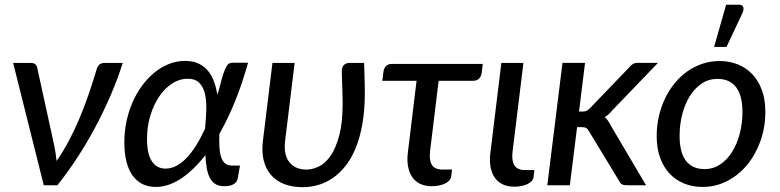

<svg xmlns="http://www.w3.org/2000/svg" viewBox="-20 -768 3234 796"><path d="M489 -507Q466.5 -437 437 -369Q407.5 -301 373 -236.8Q338.5 -172.5 299.5 -113Q260.5 -53.5 218 0H161.5L34.5 -507H109Q119.5 -507 126 -501.8Q132.5 -496.5 134 -488.5L204.5 -166.5Q208 -149.5 210.5 -133Q213 -116.5 214.5 -100.5Q242 -140 265.8 -184.8Q289.5 -229.5 309.8 -278Q330 -326.5 347.5 -377Q365 -427.5 380 -478.5Q384.5 -494.5 393 -500.8Q401.5 -507 411 -507Z M965.5 -28.5Q964.5 -23 961.5 -17.2Q958.5 -11.5 952 -6.8Q945.5 -2 935.5 1Q925.5 4 910 4Q889 4 874.5 -4.2Q860 -12.5 851 -28.8Q842 -45 837.5 -69.2Q833 -93.5 831.5 -125Q783 -62.5 730.8 -27.8Q678.5 7 625.5 7Q596 7 572.2 -4.2Q548.5 -15.5 531.2 -38.2Q514 -61 504.8 -95.8Q495.5 -130.5 495.5 -177.5Q495.5 -222.5 504.5 -265Q513.5 -307.5 530 -345Q546.5 -382.5 569.8 -413.8Q593 -445 621 -467.8Q649 -490.5 681 -503Q713 -515.5 747.5 -515.5Q780 -515.5 803.2 -504.5Q826.5 -493.5 842.2 -474.5Q858 -455.5 867.2 -430Q876.5 -404.5 881 -375Q884 -384 886.8 -393.2Q889.5 -402.5 892 -412.5Q900 -444 906.2 -462.8Q912.5 -481.5 918.2 -491.5Q924 -501.5 930.2 -504.8Q936.5 -508 944 -508H1008.5Q985 -423.5 955 -349.2Q925 -275 889.5 -213Q888.5 -185.5 889.5 -161.5Q890.5 -137.5 895.8 -119.8Q901 -102 912 -91.8Q923 -81.5 943 -81.5H975ZM666.5 -69Q690 -69 712 -80.8Q734 -92.5 754.5 -114.2Q775 -136 794 -166.5Q813 -197 830 -234.5Q834 -274 835.2 -311.5Q836.5 -349 830 -377.8Q823.5 -406.5 806.8 -424Q790 -441.5 758 -441.5Q724 -441.5 693.2 -421.5Q662.5 -401.5 639.5 -367.2Q616.5 -333 603 -287.8Q589.5 -242.5 589.5 -192Q589.5 -131 609.2 -100Q629 -69 666.5 -69Z M1201.5 -507 1162 -184Q1155 -127.5 1179.2 -96.2Q1203.5 -65 1250.5 -65Q1276 -65 1302.5 -78Q1329 -91 1350.8 -122.5Q1372.5 -154 1386.5 -206.8Q1400.5 -259.5 1400.5 -338.5Q1400.5 -352.5 1400 -370Q1399.5 -387.5 1399 -405.8Q1398.5 -424 1397.8 -442Q1397 -460 1397 -476Q1398 -493 1407.5 -500Q1417 -507 1426 -507H1489.5Q1490 -493 1490.5 -476Q1491 -459 1491.5 -442Q1492 -425 1492.2 -409.5Q1492.5 -394 1492.5 -383Q1492.5 -310.5 1482.2 -253.2Q1472 -196 1454 -152.5Q1436 -109 1411.2 -78.5Q1386.5 -48 1358 -28.8Q1329.5 -9.5 1298.2 -0.8Q1267 8 1235.5 8Q1191 8 1157.5 -5.2Q1124 -18.5 1102.8 -43.5Q1081.5 -68.5 1073 -104Q1064.5 -139.5 1070 -184L1109.5 -507Z M1570 -472.5Q1571.5 -484.5 1580.2 -493.8Q1589 -503 1604.5 -503H1981.5L1977 -466Q1974.5 -450 1965.5 -441.5Q1956.5 -433 1941 -433H1798.5L1763 -141.5Q1758.5 -104 1770.5 -84.5Q1782.5 -65 1814.5 -65H1854L1850.5 -36Q1849 -26.5 1842 -19Q1835 -11.5 1824 -6.5Q1813 -1.5 1799.2 1.2Q1785.5 4 1770.5 4Q1742 4 1721.2 -6.2Q1700.5 -16.5 1688.2 -35Q1676 -53.5 1671.5 -79.5Q1667 -105.5 1671 -136.5L1707 -433H1565Z M2058.5 -507H2150L2105 -139.5Q2100.5 -102 2112.5 -82.5Q2124.5 -63 2156.5 -63H2195.5L2192 -34Q2191 -24.5 2184 -17Q2177 -9.5 2166 -4.5Q2155 0.5 2141.2 3.2Q2127.5 6 2112.5 6Q2084 6 2063.2 -4.2Q2042.5 -14.5 2030.2 -33Q2018 -51.5 2013.5 -77.2Q2009 -103 2013 -134.5Z M2249 0ZM2405.5 -507.5 2380.5 -305.5H2395Q2403.5 -305.5 2410.8 -308.2Q2418 -311 2426.5 -320L2589 -489Q2596 -498 2604.2 -502.8Q2612.5 -507.5 2624.5 -507.5H2708L2518.5 -310.5Q2504 -292 2487 -282.5Q2495 -276 2500.5 -267.8Q2506 -259.5 2511 -249.5L2658.5 0H2577.5Q2566 0 2558.5 -4Q2551 -8 2546.5 -18.5L2422 -223.5Q2416 -234.5 2409.5 -237.8Q2403 -241 2389 -241H2372.5L2342.5 0H2249L2312 -507.5Z M2702.5 0ZM2901 -67Q2937 -67 2966 -86.5Q2995 -106 3015.5 -138.8Q3036 -171.5 3047 -214.2Q3058 -257 3058 -303.5Q3058 -372.5 3031.5 -406.8Q3005 -441 2954.5 -441Q2918.5 -441 2889.5 -421.8Q2860.5 -402.5 2840 -369.8Q2819.5 -337 2808.5 -294.2Q2797.5 -251.5 2797.5 -204.5Q2797.5 -136 2823.8 -101.5Q2850 -67 2901 -67ZM2892.5 7Q2851 7 2816 -7.2Q2781 -21.5 2755.8 -48.5Q2730.5 -75.5 2716.5 -114.8Q2702.5 -154 2702.5 -204Q2702.5 -247 2711.8 -286.8Q2721 -326.5 2737.8 -361Q2754.5 -395.5 2778 -424Q2801.5 -452.5 2830.5 -472.8Q2859.5 -493 2893 -504Q2926.5 -515 2963 -515Q3004.5 -515 3039.5 -500.8Q3074.5 -486.5 3099.8 -459.5Q3125 -432.5 3139 -393.5Q3153 -354.5 3153 -304.5Q3153 -240.5 3132.8 -183.8Q3112.5 -127 3077.5 -84.5Q3042.5 -42 2994.8 -17.5Q2947 7 2892.5 7ZM2940.5 -573.5 2990.5 -748.5H3044.5Q3057.5 -748.5 3061.2 -739.2Q3065 -730 3058.5 -715L2992 -573.5Z"/></svg>

Font: Lato Medium
Style: Italic
Weight: 500
Italic angle: -7°
Designer: Lukasz Dziedzic
Foundry: tyPoland Lukasz Dziedzic
Version: Version 2.006; 2014-01-15